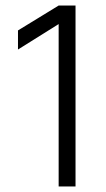

<svg xmlns="http://www.w3.org/2000/svg" viewBox="-20 -674 383 694"><path d="M45 -495 192 -587V0H253V-654H192L45 -564Z"/></svg>

Font: Hind Light
Style: Regular
Weight: 300
Designer: Manushi Parikh, Satya Rajpurohit
Foundry: Indian Type Foundry
Version: Version 1.201;PS 1.0;hotconv 1.0.78;makeotf.lib2.5.61930; tt